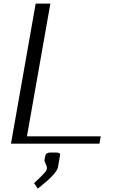

<svg xmlns="http://www.w3.org/2000/svg" viewBox="-20 -812 665 1085"><path d="M181.6 -791.5H264.6L132.3 -41.5H549.3L542 0H42ZM318.4 70.8 307.6 133.3Q303.7 150.4 279.5 177.7Q255.4 205.1 193.4 253.9L172.4 222.7Q204.6 193.4 221.2 175.8Q237.8 158.2 240.7 153.1Q243.7 147.9 244.6 141.6Q245.1 138.7 245.1 136.2Q245.1 127.4 238.3 114.3Q231.4 101.1 231.4 95.7Q231.4 94.2 231.4 92.8L235.4 70.8Q236.3 65.4 237.5 63Q238.8 60.5 241.9 56.9Q245.1 53.2 252.2 51.5Q259.3 49.8 270.5 49.8H291Q307.6 49.8 313.7 52.7Q319.8 55.7 319.8 62Q319.3 64.5 318.4 70.8Z"/></svg>

Font: Resagnicto
Style: Italic
Weight: 500
Italic angle: -10°
Version: Version 0.999